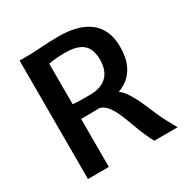

<svg xmlns="http://www.w3.org/2000/svg" viewBox="-170 -897 1016 1043"><g transform="rotate(-30 338.0 -375.5)"><path d="M217.5 0H86.5V-743Q96 -743 104.8 -743Q113.5 -743 122.5 -743Q131.5 -743 141 -743Q177 -743 226.2 -747Q275.5 -751 338 -751Q392.5 -751 439.5 -739.5Q486.5 -728 522 -702.5Q557.5 -677 577.2 -635.8Q597 -594.5 597 -534.5Q597 -465.5 574 -419Q551 -372.5 508.8 -346Q466.5 -319.5 409 -310.5Q388.5 -307.5 367.2 -305.2Q346 -303 311.5 -302Q277 -301 217.5 -301ZM217.5 -393.5Q228 -392 248.8 -391.2Q269.5 -390.5 291 -390.5Q312.5 -390.5 325.5 -390.5Q394.5 -390.5 431 -426Q467.5 -461.5 467.5 -530Q467.5 -570 454 -598.2Q440.5 -626.5 408.2 -641.5Q376 -656.5 320 -656.5Q292.5 -656.5 265.8 -654.2Q239 -652 217.5 -647.5ZM503 0Q496.5 -9.5 492 -20Q487.5 -30.5 476 -54.5Q460.5 -88 446 -129.2Q431.5 -170.5 415 -209Q398.5 -247.5 376.8 -273.8Q355 -300 325.5 -304L370 -338.5L449 -337Q478.5 -324.5 501.2 -292.8Q524 -261 543.2 -219.2Q562.5 -177.5 580.5 -134.2Q598.5 -91 618.5 -55Q626 -41 633.8 -27.2Q641.5 -13.5 649 0Z"/></g></svg>

Font: Merriweather Sans Medium
Style: Regular
Weight: 500
Designer: Eben Sorkin
Foundry: Eben Sorkin
Version: Version 2.001